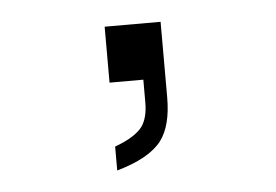

<svg xmlns="http://www.w3.org/2000/svg" viewBox="-31 -127 437 304"><g transform="rotate(-5 187.5 25.5)"><path d="M144.5 139.6Q196.3 125 215.8 99.6Q233.4 76.2 233.4 31.2V-88.9H144.5V0H198.2V36.1Q198.2 60.5 188.5 74.2Q176.8 89.8 144.5 101.6Z"/></g></svg>

Font: Dotum
Style: Regular
Weight: 400
Version: Version 2.21